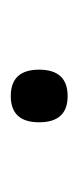

<svg xmlns="http://www.w3.org/2000/svg" viewBox="86 -768 146 358"><g transform="rotate(90 159.0 -589.0)"><path d="M109.9 -588.9Q109.9 -642.1 159.2 -642.1Q208 -642.1 208 -588.9Q208 -536.1 159.2 -536.1Q109.9 -536.1 109.9 -588.9Z"/></g></svg>

Font: Noto Serif Devanagari
Style: Regular
Weight: 400
Designer: Monotype Design Team
Foundry: Monotype Imaging Inc.
Version: Version 1.01